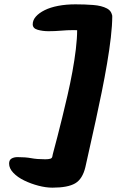

<svg xmlns="http://www.w3.org/2000/svg" viewBox="-20 -788 561 886"><path d="M131 -676Q131 -695 145.5 -711.5Q160 -728 186 -741Q212 -754 248.5 -761Q285 -768 328 -768Q371 -768 410 -765Q449 -762 473.5 -749Q498 -736 498 -707Q498 -677 479.5 -660.5Q461 -644 437 -644Q418 -644 403 -645.5Q388 -647 369 -648Q350 -649 318 -649Q290 -649 262 -646.5Q234 -644 204 -644Q177 -644 154 -650.5Q131 -657 131 -676ZM22 -33Q22 -50 33.5 -56.5Q45 -63 61 -63Q98 -63 124.5 -58Q151 -53 189 -53Q203 -53 212 -55.5Q221 -58 222 -68Q222 -71 228.5 -95Q235 -119 245 -157.5Q255 -196 267 -245Q279 -294 291.5 -348Q304 -402 314 -456.5Q324 -511 330 -561Q336 -611 336 -651Q336 -668 351 -684.5Q366 -701 387.5 -714.5Q409 -728 429.5 -736Q450 -744 460 -744Q473 -744 485.5 -734Q498 -724 498 -714Q498 -672 491.5 -615.5Q485 -559 474 -494.5Q463 -430 449.5 -363.5Q436 -297 422 -233Q408 -169 395.5 -113.5Q383 -58 374 -17Q361 38 327 58Q293 78 222 78Q192 78 157.5 69Q123 60 92 45Q61 30 41.5 9.5Q22 -11 22 -33Z"/></svg>

Font: Kalam Variable Light
Style: Regular
Weight: 300
Designer: Lipi Raval, Jonny Pinhorn
Foundry: Indian Type Foundry
Version: Version 3.000